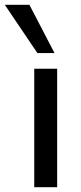

<svg xmlns="http://www.w3.org/2000/svg" viewBox="-62 -776 337 796"><path d="M80 0V-491H175V0ZM93 -556 -42 -756H60L164 -556Z"/></svg>

Font: Nunito Sans 10pt Medium
Style: Regular
Weight: 500
Designer: Vernon Adams
Foundry: Vernon Adams
Version: Version 3.101;gftools[0.9.27]